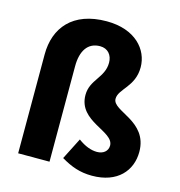

<svg xmlns="http://www.w3.org/2000/svg" viewBox="-119 -916 970 1035"><g transform="rotate(15 366.0 -398.5)"><path d="M487 14C629 14 701 -71 701 -176C701 -350 503 -350 503 -420C503 -476 590 -509 590 -618C590 -717 510 -811 350 -811C160 -811 72 -700 72 -552V0H247V-533C247 -618 281 -672 350 -672C394 -672 419 -640 419 -598C419 -514 341 -484 341 -398C341 -249 540 -249 540 -168C540 -138 516 -117 480 -117C447 -117 412 -130 374 -158L313 -38C369 -5 419 14 487 14Z"/></g></svg>

Font: Noto Sans KR Black
Style: Regular
Weight: 900
Designer: Ryoko NISHIZUKA 西塚涼子 (kana, bopomofo & ideographs); Paul D. Hunt (Latin, Greek & Cyrillic); Sandoll Communications 산돌커뮤니
Foundry: Adobe
Version: Version 2.004;hotconv 1.0.118;makeotfexe 2.5.65603